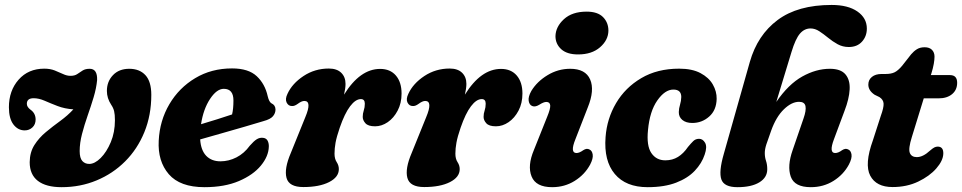

<svg xmlns="http://www.w3.org/2000/svg" viewBox="-20 -745 3888 776"><path d="M591.5 -361.5Q591.5 -279.5 563.5 -211Q535.5 -142.5 485.8 -92.8Q436 -43 370.2 -15.8Q304.5 11.5 229 11.5Q166 11.5 133 -14Q100 -39.5 100 -89.5Q100.5 -129.5 119 -158.8Q137.5 -188 165.5 -211.2Q193.5 -234.5 223.5 -256.2Q253.5 -278 276.5 -303Q241 -305.5 212.5 -316.5Q184 -327.5 160.5 -337.8Q137 -348 116 -348Q88.5 -348 88.5 -325.5Q88.5 -312.5 103.5 -301.5Q123.5 -287.5 124 -262.5Q124 -242 111 -230Q98 -218 80 -218Q52.5 -218 34.2 -242Q16 -266 16 -311.5Q16 -378.5 55.2 -423Q94.5 -467.5 159 -467.5Q183 -467.5 201.2 -460.2Q219.5 -453 234.8 -445.8Q250 -438.5 265 -438.5Q282 -438.5 292.5 -445.8Q303 -453 314 -460Q325 -467 342.5 -467Q374 -467 372.5 -421.5Q369.5 -389 358.5 -352.2Q347.5 -315.5 334.2 -277.8Q321 -240 311.5 -203.5Q302 -167 302 -134.5Q302 -106 312.8 -94.2Q323.5 -82.5 340.5 -82.5Q363 -82.5 387 -106.5Q411 -130.5 427.8 -170.5Q444.5 -210.5 444.5 -259Q444.5 -282.5 441.2 -295.8Q438 -309 429.5 -321.5Q412 -348 412 -377.5Q412 -415.5 436.5 -441.2Q461 -467 502.5 -467Q544 -467 567.8 -441.2Q591.5 -415.5 591.5 -361.5Z M1066.5 -152.5Q1065.5 -113.5 1034.5 -75.8Q1003.5 -38 945.5 -13.2Q887.5 11.5 806.5 11.5Q707.5 11.5 662.2 -41Q617 -93.5 621.5 -176.5Q625.5 -257.5 664.5 -323.8Q703.5 -390 769 -429.2Q834.5 -468.5 918 -468.5Q984 -468.5 1017.5 -437.2Q1051 -406 1062 -356Q1067.5 -333 1077 -327.5Q1093 -320.5 1093.5 -302.5Q1093.5 -287.5 1083.2 -275.2Q1073 -263 1045 -255.5Q1012.5 -245.5 967.5 -232.5Q922.5 -219.5 875.2 -206Q828 -192.5 789 -181.5Q792 -137.5 813.5 -115.2Q835 -93 871 -93Q904.5 -93 935.8 -109Q967 -125 989.5 -156Q1006 -175 1017.8 -182.2Q1029.5 -189.5 1043 -188Q1056.5 -186.5 1061.8 -176Q1067 -165.5 1066.5 -152.5ZM884.5 -386Q856 -386 829 -345.2Q802 -304.5 792.5 -243Q824 -252.5 858 -263Q892 -273.5 918 -282.5Q923.5 -305 923.5 -339Q923.5 -386 884.5 -386Z M1159.5 -316.5Q1145.5 -316.5 1138.5 -330.5Q1131.5 -344.5 1142 -366Q1161 -407.5 1206.8 -437.8Q1252.5 -468 1309 -468Q1341.5 -468 1359 -451Q1376.5 -434 1376.5 -406Q1376.5 -388.5 1370.5 -362.5Q1435 -466.5 1516.5 -466.5Q1557 -466.5 1580 -439.8Q1603 -413 1603 -367Q1603 -328 1587.2 -298Q1571.5 -268 1547 -251.2Q1522.5 -234.5 1496 -234.5Q1468 -234.5 1457 -246.8Q1446 -259 1446 -272.5Q1446 -286 1450.2 -298.5Q1454.5 -311 1454.5 -326Q1454.5 -344.5 1438.5 -344.5Q1417 -344.5 1395 -315.5Q1373 -286.5 1353 -228.5Q1340.5 -192 1336.2 -168.5Q1332 -145 1332 -124Q1332 -103 1340.8 -89.8Q1349.5 -76.5 1349.5 -61.5Q1349.5 -29 1310 -9Q1270.5 11 1206 11Q1148 11 1138 -26Q1128 -63 1155.5 -127L1214 -271.5Q1241.5 -337 1210 -337Q1199 -337 1183 -325Q1170 -315.5 1159.5 -316.5Z M1648 -316.5Q1634 -316.5 1627 -330.5Q1620 -344.5 1630.5 -366Q1649.5 -407.5 1695.2 -437.8Q1741 -468 1797.5 -468Q1830 -468 1847.5 -451Q1865 -434 1865 -406Q1865 -388.5 1859 -362.5Q1923.5 -466.5 2005 -466.5Q2045.5 -466.5 2068.5 -439.8Q2091.5 -413 2091.5 -367Q2091.5 -328 2075.8 -298Q2060 -268 2035.5 -251.2Q2011 -234.5 1984.5 -234.5Q1956.5 -234.5 1945.5 -246.8Q1934.5 -259 1934.5 -272.5Q1934.5 -286 1938.8 -298.5Q1943 -311 1943 -326Q1943 -344.5 1927 -344.5Q1905.5 -344.5 1883.5 -315.5Q1861.5 -286.5 1841.5 -228.5Q1829 -192 1824.8 -168.5Q1820.5 -145 1820.5 -124Q1820.5 -103 1829.2 -89.8Q1838 -76.5 1838 -61.5Q1838 -29 1798.5 -9Q1759 11 1694.5 11Q1636.5 11 1626.5 -26Q1616.5 -63 1644 -127L1702.5 -271.5Q1730 -337 1698.5 -337Q1687.5 -337 1671.5 -325Q1658.5 -315.5 1648 -316.5Z M2316.5 -525Q2271.5 -525 2248.2 -546.2Q2225 -567.5 2225 -599Q2226 -637 2259.2 -667.5Q2292.5 -698 2351 -698Q2395.5 -698 2417.2 -676Q2439 -654 2439 -621Q2438.5 -583 2405.2 -554Q2372 -525 2316.5 -525ZM2305.5 -182Q2283 -126.5 2310 -126.5Q2321.5 -126.5 2337.5 -138Q2351.5 -147 2362 -141Q2373 -136.5 2375.5 -120.5Q2378 -104.5 2365 -79.5Q2343 -39 2302.5 -13.8Q2262 11.5 2211.5 11.5Q2146 11.5 2128.5 -31.8Q2111 -75 2138 -139L2191.5 -273Q2205 -305.5 2203.8 -319.2Q2202.5 -333 2188 -333Q2177 -333 2158.5 -321Q2142.5 -311.5 2131 -316.5Q2119.5 -321 2116.8 -337.2Q2114 -353.5 2127.5 -377.5Q2150.5 -415.5 2193 -441.2Q2235.5 -467 2284.5 -467Q2346.5 -467 2365.2 -423.8Q2384 -380.5 2355.5 -310.5Z M2701.5 -383Q2667.5 -383 2636.8 -339.2Q2606 -295.5 2599 -219.5Q2592.5 -156 2612.5 -126.5Q2632.5 -97 2669 -97Q2698 -97 2720.2 -110.8Q2742.5 -124.5 2760.5 -151Q2772.5 -165.5 2782 -174.8Q2791.5 -184 2805.5 -184Q2820.5 -184 2829.8 -167.8Q2839 -151.5 2828 -120Q2816.5 -85 2788.2 -55Q2760 -25 2712.8 -6.8Q2665.5 11.5 2597.5 11.5Q2509.5 11.5 2464.8 -41.8Q2420 -95 2427.5 -191Q2433 -265.5 2470 -328.2Q2507 -391 2571.8 -429.2Q2636.5 -467.5 2725 -467.5Q2777.5 -467.5 2811.2 -449.5Q2845 -431.5 2861 -403.5Q2877 -375.5 2876.5 -345.5Q2875.5 -299.5 2846.2 -273.8Q2817 -248 2778 -248Q2752.5 -248 2737.8 -260.2Q2723 -272.5 2723.5 -292.5Q2724 -307.5 2728.5 -322Q2733 -336.5 2733.5 -353Q2733.5 -383 2701.5 -383Z M3097 -217.5Q3083.5 -180.5 3077.2 -161Q3071 -141.5 3071 -126.5Q3071 -109.5 3076 -94.8Q3081 -80 3081 -61Q3081 -27.5 3049 -8Q3017 11.5 2960.5 11.5Q2906.5 11.5 2895.5 -19.8Q2884.5 -51 2905.5 -123.5L3010.5 -494.5Q3041.5 -603.5 3123 -664.2Q3204.5 -725 3341 -725Q3407.5 -725 3445.5 -698.5Q3483.5 -672 3483.5 -629.5Q3483.5 -598.5 3464 -576.8Q3444.5 -555 3410.5 -555Q3386 -555 3365.5 -566.2Q3345 -577.5 3326.8 -592.5Q3308.5 -607.5 3291.2 -618.8Q3274 -630 3256 -630Q3231 -630 3213 -609Q3195 -588 3179 -535L3117.5 -333Q3166.5 -404.5 3222.5 -435.8Q3278.5 -467 3334 -467Q3378 -467 3397 -444.5Q3416 -422 3414 -383.8Q3412 -345.5 3393.5 -297.5L3350.5 -182Q3329.5 -126.5 3355.5 -126.5Q3368 -126.5 3383.5 -138Q3397.5 -147 3408 -141Q3419 -136.5 3421.5 -120.8Q3424 -105 3411 -80Q3389 -39 3348.5 -13.8Q3308 11.5 3257 11.5Q3191 11.5 3176 -31.2Q3161 -74 3183.5 -138L3227.5 -266Q3239 -298.5 3235.5 -316Q3232 -333.5 3209.5 -333.5Q3179.5 -333.5 3148.2 -303.2Q3117 -273 3097 -217.5Z M3534.5 -352.5 3515 -362Q3489.5 -379 3489.5 -403Q3489.5 -422.5 3504 -434.2Q3518.5 -446 3543.5 -446H3559.5Q3581 -446 3595 -452.5Q3609 -459 3626 -479L3662.5 -525.5Q3673 -538 3685.8 -546Q3698.5 -554 3717 -554Q3736.5 -554 3746.8 -543.5Q3757 -533 3757 -516Q3757 -504 3754 -486.8Q3751 -469.5 3744 -447L3742 -441.5H3819.5Q3848.5 -441.5 3848.5 -410.5Q3848.5 -381.5 3828 -364.5Q3807.5 -347.5 3773.5 -347.5H3713.5L3665.5 -191.5Q3650.5 -144 3657.2 -127Q3664 -110 3685.5 -110Q3710.5 -110 3739 -136.5Q3750 -146 3756.5 -149.2Q3763 -152.5 3770.5 -152.5Q3793.5 -152 3792.5 -123.5Q3791.5 -95.5 3764.2 -64.2Q3737 -33 3691 -11Q3645 11 3587.5 11Q3521.5 11 3497.2 -35Q3473 -81 3508 -178L3540 -277Q3552 -310 3551.2 -326Q3550.5 -342 3534.5 -352.5Z"/></svg>

Font: Fraunces 72pt S100
Style: Bold Italic
Weight: 700
Italic angle: -16°
Version: Version 1.000; ttfautohint (v1.8.3)